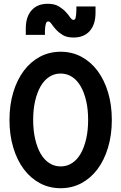

<svg xmlns="http://www.w3.org/2000/svg" viewBox="-20 -983 640 1013"><path d="M300 10Q360 10 409.5 -16.5Q458.9 -43 494.5 -90.5Q530 -138 550 -204.5Q570 -271 570 -350Q570 -430 550 -496Q530 -562 494.5 -609.5Q458.9 -657 409.5 -683.5Q360 -710 300 -710Q240 -710 190.5 -683.5Q141.1 -657 105.5 -609.5Q70 -562 50 -496Q30 -430 30 -350Q30 -271 50 -204.5Q70 -138 105.5 -90.5Q141.1 -43 190.5 -16.5Q240 10 300 10ZM300.1 -105Q267 -105 240 -122.5Q213 -140 194.5 -172Q176 -204 165.5 -249.5Q155 -295 155 -350.5Q155 -406 165.5 -451Q176 -496 194.5 -528Q213 -560 239.9 -577.5Q266.7 -595 299.9 -595Q333 -595 360 -577.5Q387 -560 405.5 -528Q424 -496 434.5 -451Q445 -406 445 -350.5Q445 -295 434.5 -249.5Q424 -204 405.5 -172Q387 -140 360.1 -122.5Q333.3 -105 300.1 -105ZM116 -799H217V-820Q218 -846 222 -858Q226 -870 234 -870Q243 -870 252 -856.5Q261 -843 275 -827.5Q289 -812 310.5 -798.5Q332 -785 368 -785Q423 -785 453.5 -819.5Q484 -854 484 -916V-949H383V-928Q382 -901 379 -889.5Q376 -878 368 -878Q359 -878 350 -891.5Q341 -905 326.5 -920.5Q312 -936 290 -949.5Q268 -963 232 -963Q177 -963 146.5 -928.5Q116 -894 116 -832Z"/></svg>

Font: CommitMonoV142 ExtLt
Style: Regular
Weight: 200
Monospace: yes
Designer: Eigil Nikolajsen
Foundry: Eigil Nikolajsen
Version: Version 1.142